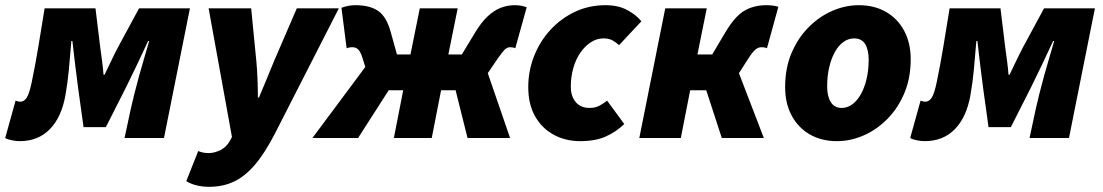

<svg xmlns="http://www.w3.org/2000/svg" viewBox="-50 -532 4250 740"><path d="M26 12Q13 12 -3 9Q-19 6 -30 0L10 -144Q15 -143 19 -141.5Q23 -140 28 -140Q43 -140 53 -155.5Q63 -171 72 -214Q87 -286 98.5 -356.5Q110 -427 122 -500H318L336 -352Q340 -322 343.5 -296Q347 -270 349 -244H353Q366 -270 378 -296Q390 -322 406 -352L486 -500H682L582 0H430L454 -112Q459 -135 467.5 -169Q476 -203 486.5 -241Q497 -279 507.5 -314Q518 -349 525 -374H521Q502 -333 479 -284.5Q456 -236 436 -196L358 -42H272L252 -186Q246 -231 240 -280Q234 -329 229 -374H225Q220 -313 215.5 -264Q211 -215 202 -164Q187 -80 142 -34Q97 12 26 12Z M756 188Q729 188 706 182Q683 176 668 166L714 50Q731 58 754 58Q777 58 800.5 46Q824 34 837 9L844 -4L754 -500H918L938 -296Q941 -266 942.5 -227Q944 -188 944 -156H948Q962 -188 977.5 -226.5Q993 -265 1006 -296L1094 -500H1256L1010 -18Q971 58 932.5 103Q894 148 851.5 168Q809 188 756 188Z M1154 0 1358 -274 1348 -306Q1340 -332 1331 -341Q1322 -350 1308 -350Q1301 -350 1296 -349Q1291 -348 1286 -346L1266 -502Q1293 -512 1320 -512Q1376 -512 1408 -489.5Q1440 -467 1456 -408L1480 -322H1532L1568 -500H1714L1678 -322H1730L1782 -408Q1805 -446 1829.5 -469Q1854 -492 1880 -502Q1906 -512 1934 -512Q1948 -512 1960.5 -509.5Q1973 -507 1980 -504L1936 -346Q1932 -348 1927 -349Q1922 -350 1916 -350Q1904 -350 1894.5 -340Q1885 -330 1868 -306L1830 -250L1916 0H1752L1706 -184H1650L1614 0H1468L1504 -184H1448L1330 0Z M2186 12Q2130 12 2084.5 -12.5Q2039 -37 2012.5 -83.5Q1986 -130 1986 -196Q1986 -259 2008.5 -316Q2031 -373 2071.5 -417Q2112 -461 2166 -486.5Q2220 -512 2284 -512Q2334 -512 2369 -492.5Q2404 -473 2422 -450L2336 -358Q2323 -370 2309.5 -377Q2296 -384 2276 -384Q2250 -384 2227 -369Q2204 -354 2186.5 -328.5Q2169 -303 2159.5 -269.5Q2150 -236 2150 -198Q2150 -161 2169 -138.5Q2188 -116 2222 -116Q2245 -116 2261 -125Q2277 -134 2290 -144L2356 -54Q2325 -24 2285 -6Q2245 12 2186 12Z M2414 0 2514 -500H2674L2638 -322H2695L2746 -408Q2783 -470 2819.5 -491Q2856 -512 2904 -512Q2929 -512 2950 -506L2906 -346Q2902 -348 2897 -349Q2892 -350 2884 -350Q2872 -350 2860.5 -340Q2849 -330 2834 -306L2798 -250L2894 0H2732L2672 -184H2610L2574 0Z M3176 12Q3116 12 3071 -14Q3026 -40 3001 -87Q2976 -134 2976 -196Q2976 -269 3000.5 -327Q3025 -385 3066 -426.5Q3107 -468 3157.5 -490Q3208 -512 3260 -512Q3320 -512 3365 -486Q3410 -460 3435 -413Q3460 -366 3460 -304Q3460 -231 3435.5 -173Q3411 -115 3370 -73.5Q3329 -32 3278.5 -10Q3228 12 3176 12ZM3194 -116Q3216 -116 3235 -130Q3254 -144 3268 -169Q3282 -194 3290 -228Q3298 -262 3298 -302Q3298 -340 3284.5 -362Q3271 -384 3242 -384Q3220 -384 3201 -370.5Q3182 -357 3168 -332Q3154 -307 3146 -273Q3138 -239 3138 -198Q3138 -161 3152 -138.5Q3166 -116 3194 -116Z M3514 12Q3501 12 3485 9Q3469 6 3458 0L3498 -144Q3503 -143 3507 -141.5Q3511 -140 3516 -140Q3531 -140 3541 -155.5Q3551 -171 3560 -214Q3575 -286 3586.5 -356.5Q3598 -427 3610 -500H3806L3824 -352Q3828 -322 3831.5 -296Q3835 -270 3837 -244H3841Q3854 -270 3866 -296Q3878 -322 3894 -352L3974 -500H4170L4070 0H3918L3942 -112Q3947 -135 3955.5 -169Q3964 -203 3974.5 -241Q3985 -279 3995.5 -314Q4006 -349 4013 -374H4009Q3990 -333 3967 -284.5Q3944 -236 3924 -196L3846 -42H3760L3740 -186Q3734 -231 3728 -280Q3722 -329 3717 -374H3713Q3708 -313 3703.5 -264Q3699 -215 3690 -164Q3675 -80 3630 -34Q3585 12 3514 12Z"/></svg>

Font: Source Sans 3 Black
Style: Italic
Weight: 900
Italic angle: -11°
Designer: Paul D. Hunt
Foundry: Adobe
Version: Version 3.052;hotconv 1.1.0;makeotfexe 2.6.0